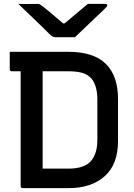

<svg xmlns="http://www.w3.org/2000/svg" viewBox="-20 -966 690 986"><path d="M365 -775H263Q256 -775 250 -778.5Q244 -782 230 -795Q220 -806 193 -831.5Q166 -857 134 -888.5Q102 -920 74 -946Q94 -945 120.5 -945.5Q147 -946 168 -946Q179 -946 183.5 -944Q188 -942 196 -936Q210 -925 237.5 -902.5Q265 -880 304 -846H312Q350 -878 379 -902.5Q408 -927 431 -946H519Q531 -946 531 -939Q531 -935 527 -930.5Q523 -926 509 -912Q492 -896 464.5 -870Q437 -844 410 -818Q383 -792 365 -775ZM586 -241Q586 -121 517 -60.5Q448 0 334 0H97Q86 0 86 -11V-600H41Q30 -600 30 -611V-700H331Q461 -700 523.5 -638Q586 -576 586 -459ZM199 -100H331Q411 -100 445.5 -137.5Q480 -175 480 -248V-452Q480 -536 442 -570Q423 -587 396 -593.5Q369 -600 327 -600H199Z"/></svg>

Font: Recursive Sn Lnr St Med
Style: Regular
Weight: 500
Version: Version 1.085;hotconv 1.1.0;makeotfexe 2.6.0; ttfautohint (v